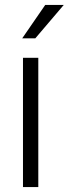

<svg xmlns="http://www.w3.org/2000/svg" viewBox="-20 -757 278 777"><path d="M123 -602H70L163 -737H238ZM73 -523H135V0H73Z"/></svg>

Font: Freesentation 3 Light
Style: Regular
Weight: 300
Designer: glyphs from Roboto by Christian Robertson / Hangul glyphs from Noto Sans CJK(Source Han Sans) by Jang Soo-young and Kang
Foundry: PT&
Version: Version 2.001